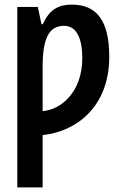

<svg xmlns="http://www.w3.org/2000/svg" viewBox="-20 -573 540 833"><path d="M55 240H165V13C307 -1 454 -106 454 -327C454 -477 404 -553 292 -553C236 -553 195 -534 166 -468H160L144 -543H55ZM165 -91V-283C165 -406 192 -461 258 -461C315 -461 337 -401 337 -321C337 -169 240 -96 165 -91Z"/></svg>

Font: Noto Sans Mono ExtraCondensed SemiBold
Style: Regular
Weight: 600
Width: 2
Designer: Monotype Design Team
Foundry: Monotype Imaging Inc.
Version: Version 2.014